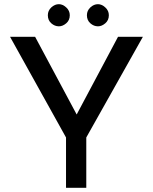

<svg xmlns="http://www.w3.org/2000/svg" viewBox="-20 -899 732 919"><path d="M296 -241 28 -723H148L347 -351L545 -723H664L393 -241V0H296ZM209 -826Q209 -848 225.5 -863.5Q242 -879 262 -879Q280 -879 297 -863.5Q314 -848 314 -826Q314 -802 297 -787.5Q280 -773 262 -773Q242 -773 225.5 -787.5Q209 -802 209 -826ZM396 -826Q396 -848 412.5 -863.5Q429 -879 449 -879Q467 -879 484 -863.5Q501 -848 501 -826Q501 -802 484 -787.5Q467 -773 449 -773Q429 -773 412.5 -787.5Q396 -802 396 -826Z"/></svg>

Font: Synthetic
Style: Regular
Weight: 400
Designer: Santiago Orozco
Foundry: Typemade
Version: Version 2.000; ttfautohint (v1.8.4.7-5d5b)